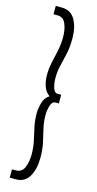

<svg xmlns="http://www.w3.org/2000/svg" viewBox="-144 -778 517 1026"><g transform="rotate(15 115.0 -265.0)"><path d="M28 164H50Q82 164 95.5 133.5Q109 103 109 60Q109 22 101.5 -13Q94 -48 86 -83.5Q78 -119 78 -160Q78 -187 87 -218.5Q96 -250 121 -265Q96 -283 87 -312.5Q78 -342 78 -370Q78 -409 86 -443.5Q94 -478 101.5 -513.5Q109 -549 109 -590Q109 -632 95.5 -663Q82 -694 50 -694H28V-740H63Q111 -740 135 -699Q159 -658 159 -595Q159 -547 151 -510Q143 -473 134.5 -439Q126 -405 126 -368Q126 -340 133.5 -314.5Q141 -289 160 -289H179V-241H160Q142 -241 134 -215.5Q126 -190 126 -162Q126 -124 134.5 -89Q143 -54 151 -17Q159 20 159 65Q159 128 135 169Q111 210 63 210H28Z"/></g></svg>

Font: Georama Condensed Light
Style: Regular
Weight: 300
Width: 3
Designer: Jean-Baptiste Levee
Foundry: Production Type
Version: Version 1.000